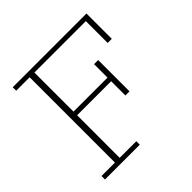

<svg xmlns="http://www.w3.org/2000/svg" viewBox="-154 -721 858 858"><g transform="rotate(-45 275.5 -291.5)"><path d="M40 0V-22H125V-561H40V-583H506V-423H480V-561H155V-314H370V-399H396V-201H370V-291H155V-22H260V0Z"/></g></svg>

Font: Rokkitt Thin
Style: Regular
Weight: 250
Version: Version 3.103